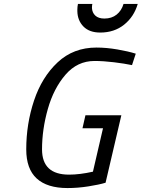

<svg xmlns="http://www.w3.org/2000/svg" viewBox="-20 -943 718 973"><path d="M372 -886V-895Q372 -908 375 -923H448Q446 -916 446 -903Q447 -879 463 -864Q479 -849 509 -849Q546 -849 571 -869Q596 -889 606 -923H678Q659 -858 609 -818Q559 -778 488 -778Q433 -778 403 -808.5Q373 -839 372 -886ZM113 -186Q113 -315 152.5 -433.5Q192 -552 272 -627Q352 -702 469 -702Q519 -702 574.5 -692.5Q630 -683 668 -671L649 -613Q611 -621 557.5 -627.5Q504 -634 459 -634Q372 -634 312 -564.5Q252 -495 222.5 -391Q193 -287 193 -186Q193 -58 330 -58Q384 -58 451 -73L502 -293H398L413 -359H595L515 -17Q482 -7 428 1.5Q374 10 322 10Q219 10 166 -38.5Q113 -87 113 -186Z"/></svg>

Font: Cairo
Style: Italic
Weight: 400
Italic angle: -13°
Designer: Mohamed Gaber, Accademia di Belle Arti di Urbino and others
Foundry: Kief Type Foundry, Accademia di Belle Arti di Urbino and others
Version: Version 3.011